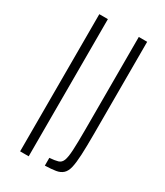

<svg xmlns="http://www.w3.org/2000/svg" viewBox="-175 -761 717 834"><g transform="rotate(30 184.0 -344.0)"><path d="M69 0V-688H112V0ZM193 0V-39Q220 -41 235 -45.5Q250 -50 256.5 -66.5Q263 -83 265 -120Q267 -157 267 -223V-688H309V-224Q309 -161 307 -120.5Q305 -80 299.5 -56Q294 -32 281 -20Q268 -8 247 -4.5Q226 -1 193 0Z"/></g></svg>

Font: Saira ExtraCondensed ExtraLight
Style: Regular
Weight: 250
Width: 2
Designer: Hector Gatti with collaboration of the Omnibus-Type team
Foundry: Omnibus-Type
Version: Version 1.101